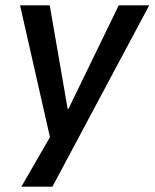

<svg xmlns="http://www.w3.org/2000/svg" viewBox="-20 -518 578 718"><path d="M60 180 176 -21 175 31 55 -498H166L233 -111H236L424 -498H538L176 180Z"/></svg>

Font: Nunito Sans 7pt SemiCondensed SemiBold
Style: Italic
Weight: 600
Width: 4
Italic angle: -9°
Designer: Vernon Adams
Foundry: Vernon Adams
Version: Version 3.101;gftools[0.9.27]